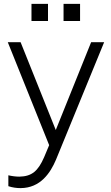

<svg xmlns="http://www.w3.org/2000/svg" viewBox="-20 -748 573 988"><path d="M227 -640V-728H142V-640ZM392 -640V-728H307V-640ZM85 220C189 220 240 140 268 74L516 -531H449L267 -79L86 -531H20L233 -1L207 61C176 132 144 160 79 161C62 161 39 158 23 154V210C43 217 66 220 85 220Z"/></svg>

Font: Plus Jakarta Sans Light
Style: Regular
Weight: 300
Designer: Gumpita Rahayu
Foundry: Tokotype
Version: Version 2.071;gftools[0.9.30]